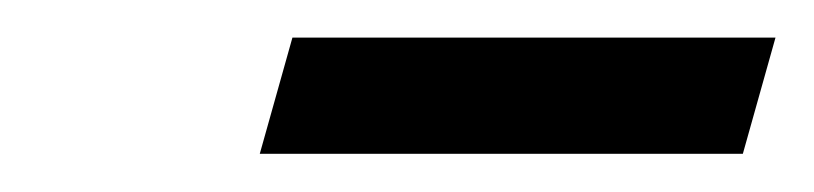

<svg xmlns="http://www.w3.org/2000/svg" viewBox="-20 -614 424 100"><path d="M132.3 -594.4H383.9L366.9 -533.9H115.3Z"/></svg>

Font: Playfair Micro SmCond SmLight
Style: Italic
Weight: 360
Width: 4
Italic angle: -15.6°
Designer: Claus Eggers Sørensen
Foundry: Claus Eggers Sørensen
Version: Version 2.203;Glyphs 3.3 (3326)